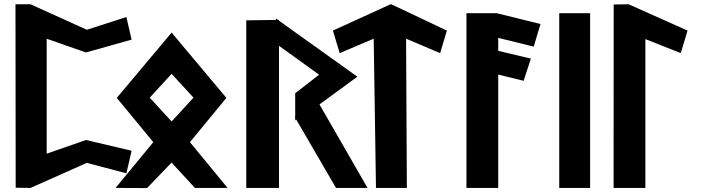

<svg xmlns="http://www.w3.org/2000/svg" viewBox="-20 -925 3457 945"><path d="M407.2 -778.5 130.2 -904H56.2L57.2 -1.1L130.1 0L407.4 -123.4L602.1 -71.9L627.8 -183L403.2 -236L209.8 -168.6V-734.3L403.4 -666.8L627.7 -730L602 -841.2Z M932.4 -444.4 824.7 -327.2 717 -444.4 824.7 -561.5ZM554.8 -443.2 734.5 -225.3 548.8 -0.1 703.8 0.7 824.5 -124.8 939.3 0H1100.2L914.9 -225.3L1094.2 -443.2L824.7 -764.6Z M1552.4 -411.1 1739 -547.5 1353.1 -823.2V-827.1L1348.1 -827L1338.1 -834.6L1338.1 -826.9L1192.1 -824.9V0H1353.1V-699.6L1550.6 -557.3L1432.9 -466.1V-351.2L1430.6 -349.6L1432.9 -345.6V-332.4L1438.3 -336.3L1633.7 0H1788.9Z M1978.7 -734.5 2146.3 -663.5 2179.5 -774.4 1904.1 -904.8 1618.5 -774.5 1651.8 -663.5 1819.3 -734.5 1830.5 0H1982.5Z M2606.9 -695.5 2640.2 -806.8 2424.8 -860H2275.8V0H2432.2V-557.9L2557.2 -527.3L2592.9 -636.5L2432.2 -674.7V-738.7Z M2884.5 0V-860H2732.5V0Z M3156.4 0V-732.6L3330.7 -663.5L3364 -774.5L3073.8 -904L3000.5 -902.9L3000 0Z"/></svg>

Font: Stormning
Style: Bold
Weight: 400
Designer: Robert Jablonski, Mew Too
Foundry: Cannot Into Space Fonts
Version: Version 0.90